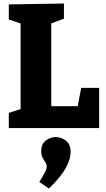

<svg xmlns="http://www.w3.org/2000/svg" viewBox="-20 -727 601 1090"><path d="M441 -228H543V0H30V-86L97 -108V-594L30 -616V-702L343 -707V-621L271 -594V-124H421ZM258 343 203 306Q227 268 236 250Q245 232 245 218Q245 205 237 193.5Q229 182 221.5 167.5Q214 153 214 130Q214 91 240 71Q266 51 297 51Q328 51 354.5 72Q381 93 381 135Q381 176 354 226Q327 276 258 343Z"/></svg>

Font: Bitter ExtraBold
Style: Regular
Weight: 800
Designer: Sol Matas, and Bitter project Authors
Foundry: Sol Matas
Version: Version 2.001